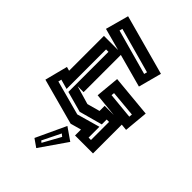

<svg xmlns="http://www.w3.org/2000/svg" viewBox="-274 -775 1141 1141"><g transform="rotate(45 297.0 -204.0)"><path d="M15 -60 52 -204 77 -197V-490H196L56 -528L96 -674L476 -570L437 -424L228 -481V-168H178L294 -134L374 -156V-199H451L300 -214L314 -364L579 -339L565 -188L525 -192V50H374V0L306 19ZM411 -518 125 -597 120 -578 406 -499ZM77 -107 295 -48 440 -89V2H460V-150H440V-109L294 -69L163 -105V-442H143V-110L82 -127ZM358 -273 523 -257 525 -277 360 -292ZM264 266 214 231 302 42 381 97ZM253 213 264 222 326 110 310 97Z"/></g></svg>

Font: Blaka Hollow
Style: Regular
Weight: 400
Designer: Mohamed Gaber
Foundry: Kief Type Foundry
Version: Version 1.003; ttfautohint (v1.8.4.7-5d5b)